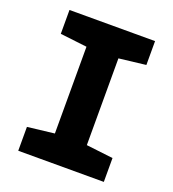

<svg xmlns="http://www.w3.org/2000/svg" viewBox="-131 -814 825 915"><g transform="rotate(20 281.5 -357.0)"><path d="M65 0V-121L201 -137V-577L65 -593V-714H499V-593L363 -577V-137L499 -121V0Z"/></g></svg>

Font: Noto Sans Mono SemiCondensed Black
Style: Regular
Weight: 900
Width: 4
Designer: Monotype Design Team
Foundry: Monotype Imaging Inc.
Version: Version 2.014; ttfautohint (v1.8.4.7-5d5b)